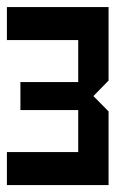

<svg xmlns="http://www.w3.org/2000/svg" viewBox="-20 -536 383 556"><path d="M0 0V-95.7H206.5V-217.3H39.1V-298.3H206.5V-419.9H0V-515.6H294.4V-302.7L250.5 -257.8L294.4 -213.4V0Z"/></svg>

Font: Aswaq
Style: Regular
Weight: 400
Designer: Husham Jawad
Version: Version 1.000;November 3, 2021;FontCreator 14.0.0.2814 32-bi